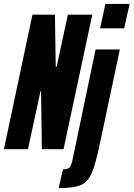

<svg xmlns="http://www.w3.org/2000/svg" viewBox="-37 -763 683 982"><path d="M-17 0 129 -688H244L248 -422H253L310 -688H435L288 0H177L173 -296H170L106 0ZM475 -618 502 -743H626L598 -618ZM334 54 452 -510H576L475 -34Q452 76 432.5 121.5Q413 167 377.5 183Q342 199 263 199L285 103Q311 103 319.5 92.5Q328 82 334 54Z"/></svg>

Font: Saira Ultra Condensed Black
Style: Italic
Weight: 900
Width: 1
Italic angle: -12°
Designer: Hector Gatti with collaboration of the Omnibus-Type team
Foundry: Omnibus-Type
Version: Version 1.001; ttfautohint (v1.8)